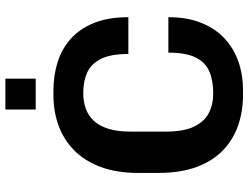

<svg xmlns="http://www.w3.org/2000/svg" viewBox="-125 -790 925 715"><g transform="rotate(-90 337.5 -432.5)"><path d="M342 10Q281 10 228.5 -8Q176 -26 136 -64Q96 -102 73.5 -162Q51 -222 51 -307V-380Q51 -462 74 -522Q97 -582 137 -620.5Q177 -659 229 -677.5Q281 -696 340 -696H358Q414 -696 463.5 -680.5Q513 -665 550.5 -631.5Q588 -598 609.5 -545Q631 -492 631 -417H494Q494 -483 475.5 -519.5Q457 -556 424.5 -570.5Q392 -585 348 -585Q317 -585 290.5 -575.5Q264 -566 245 -545.5Q226 -525 215.5 -491.5Q205 -458 205 -410V-276Q205 -212 223 -173.5Q241 -135 273 -118Q305 -101 348 -101Q395 -101 429 -115.5Q463 -130 481 -166.5Q499 -203 499 -268H631Q631 -197 609.5 -144.5Q588 -92 551 -58Q514 -24 465 -7Q416 10 360 10ZM287 -762V-875H402V-762Z"/></g></svg>

Font: Chivo SemiBold
Style: Regular
Weight: 600
Designer: Hector Gatti
Foundry: Omnibus-Type
Version: Version 2.002